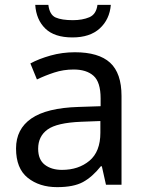

<svg xmlns="http://www.w3.org/2000/svg" viewBox="-20 -760 601 790"><path d="M288 -545Q386 -545 433 -502Q480 -459 480 -365V0H416L399 -76H395Q360 -32 321.5 -11Q283 10 215 10Q142 10 94 -28.5Q46 -67 46 -149Q46 -229 109 -272.5Q172 -316 303 -320L394 -323V-355Q394 -422 365 -448Q336 -474 283 -474Q241 -474 203 -461.5Q165 -449 132 -433L105 -499Q140 -518 188 -531.5Q236 -545 288 -545ZM314 -259Q214 -255 175.5 -227Q137 -199 137 -148Q137 -103 164.5 -82Q192 -61 235 -61Q303 -61 348 -98.5Q393 -136 393 -214V-262ZM436 -740Q431 -680 390.5 -643Q350 -606 278 -606Q204 -606 166.5 -642.5Q129 -679 125 -740H179Q184 -699 209 -688Q234 -677 280 -677Q319 -677 347.5 -689Q376 -701 381 -740Z"/></svg>

Font: Noto Music
Style: Regular
Weight: 400
Designer: Monotype Design Team, Benjamin Yang
Foundry: Monotype Imaging Inc.
Version: Version 2.002; ttfautohint (v1.8.4.7-5d5b)